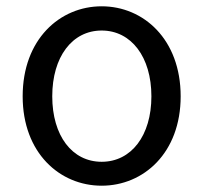

<svg xmlns="http://www.w3.org/2000/svg" viewBox="-20 -577 646 610"><path d="M303 13C436 13 554 -91 554 -271C554 -452 436 -557 303 -557C170 -557 52 -452 52 -271C52 -91 170 13 303 13ZM303 -63C209 -63 146 -146 146 -271C146 -396 209 -480 303 -480C397 -480 461 -396 461 -271C461 -146 397 -63 303 -63Z"/></svg>

Font: Noto Sans CJK SC
Style: Regular
Weight: 400
Designer: Ryoko NISHIZUKA 西塚涼子 (kana, bopomofo & ideographs); Paul D. Hunt (Latin, Greek & Cyrillic); Sandoll Communications 산돌커뮤니
Foundry: Adobe
Version: Version 2.004;hotconv 1.0.118;makeotfexe 2.5.65603